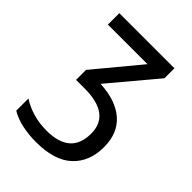

<svg xmlns="http://www.w3.org/2000/svg" viewBox="-210 -815 926 926"><g transform="rotate(45 253.0 -352.0)"><path d="M50 -714V-636H320L130 -407V-339H188Q365 -339 365 -207Q365 -65 202 -65Q107 -65 31 -113V-30Q66 -9 111.5 0.5Q157 10 205 10Q331 10 393 -48Q455 -106 455 -205Q455 -300 395 -352Q335 -404 227 -409L426 -646V-714Z"/></g></svg>

Font: Noto Sans UI SemiCondensed
Style: Regular
Weight: 400
Width: 4
Designer: Monotype Design Team
Foundry: Monotype Imaging Inc.
Version: 1.001